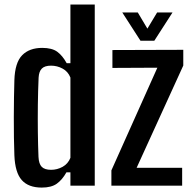

<svg xmlns="http://www.w3.org/2000/svg" viewBox="-20 -820 847 848"><path d="M164.5 8.5Q105.5 8.5 76 -24.8Q46.5 -58 43.5 -134Q42 -169 41.5 -212.8Q41 -256.5 41 -302.2Q41 -348 41.8 -390.5Q42.5 -433 43.5 -466Q46 -543.5 77.8 -576Q109.5 -608.5 166.5 -608.5Q209.5 -608.5 232.8 -591.5Q256 -574.5 274.5 -541H291V-800H398.5V0H291V-59H273.5Q255 -26 231 -8.8Q207 8.5 164.5 8.5ZM205.5 -70Q232.5 -70 256.5 -83.2Q280.5 -96.5 291 -123V-477.5Q280.5 -504 256.5 -517Q232.5 -530 205.5 -530Q177.5 -530 164.8 -517.2Q152 -504.5 150.5 -477Q148 -419.5 147.2 -357.5Q146.5 -295.5 147.2 -236Q148 -176.5 150 -127Q151.5 -96 164.5 -83Q177.5 -70 205.5 -70ZM472 0V-67.5L675 -521L476.5 -520V-599L789.5 -600V-530.5L583.5 -79H784.5V0ZM600.5 -640 520 -765H588.5L631 -693.5L674 -765H742L661.5 -640Z"/></svg>

Font: Big Shoulders Medium
Style: Regular
Weight: 500
Designer: Patric King
Foundry: XO Type Co
Version: Version 2.002